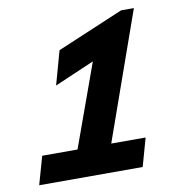

<svg xmlns="http://www.w3.org/2000/svg" viewBox="-76 -736 766 808"><g transform="rotate(-10 307.0 -332.5)"><path d="M26.9 0 61 -120.1H211.9L339.8 -474.1L169.9 -400.9L210 -544.9L494.1 -665H548.8L356 -120.1H502.9L469.2 0Z"/></g></svg>

Font: IntelOne Mono Bold
Style: Italic
Weight: 700
Italic angle: -16°
Designer: Fred Shallcrass
Foundry: Frere-Jones Type LLC
Version: Version 1.200;hotconv 1.1.0;makeotfexe 2.6.0;FJTRelease1.2